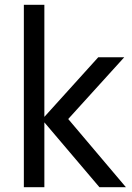

<svg xmlns="http://www.w3.org/2000/svg" viewBox="-20 -785 553 805"><path d="M166 -272V0H80V-765H166V-295L392 -545H501L266 -286L508 0H397Z"/></svg>

Font: Application
Style: Regular
Weight: 400
Designer: Wei Huang
Foundry: Wei Huang
Version: Version 0.012